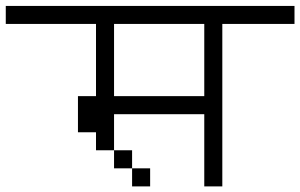

<svg xmlns="http://www.w3.org/2000/svg" viewBox="-20 -708 1040 665"><path d="M500 -62.5V-125H437.5V-62.5ZM1000 -625V-687.5H0V-625H312.5Q312.5 -625 312.5 -375H250Q250 -375 250 -250H312.5V-187.5H375V-125H437.5V-187.5H375Q375 -187.5 375 -312.5H687.5Q687.5 -312.5 687.5 -62.5H750V-625ZM375 -375Q375 -375 375 -625H687.5Q687.5 -625 687.5 -375Z"/></svg>

Font: CalcUnifontExMono
Style: Regular
Weight: 500
Version: Version 15.0.06